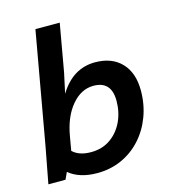

<svg xmlns="http://www.w3.org/2000/svg" viewBox="-112 -833 825 931"><g transform="rotate(-15 301.0 -367.0)"><path d="M262 9Q173 9 120 -35L104 0H18Q25 -39 34 -85Q43 -131 52 -180L152 -743H274L232 -505L210 -403Q277 -513 389 -513Q473 -513 521 -463Q569 -413 569 -324Q569 -254 546 -193Q523 -132 481.5 -86.5Q440 -41 384 -16Q328 9 262 9ZM259 -97Q315 -97 356 -125.5Q397 -154 419.5 -201.5Q442 -249 442 -306Q442 -405 352 -405Q290 -405 242.5 -348.5Q195 -292 179 -197L167 -128Q199 -97 259 -97Z"/></g></svg>

Font: Livvic SemiBold
Style: Italic
Weight: 600
Italic angle: -10°
Designer: Jacques Le Bailly, Baron von Fonthausen
Version: Version 1.001; ttfautohint (v1.8.2)